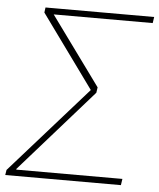

<svg xmlns="http://www.w3.org/2000/svg" viewBox="-63 -756 665 801"><g transform="rotate(5 270.0 -355.5)"><path d="M337.4 -375 32.2 -28.8 33.2 -26.4H477.1L473.1 0H-11.2L-7.8 -21.5L313.5 -384.3L92.3 -689.5L95.2 -710.9H113.3L113.8 -709.5L114.3 -710.9H550.3L546.4 -685.1H131.8L340.8 -397.9Z"/></g></svg>

Font: Roboto-ThinItalic
Style: Italic
Weight: 250
Italic angle: -12°
Designer: Google
Version: Version 1.100141; 2013; ttfautohint (v0.94.14-c901) -l 8 -r 